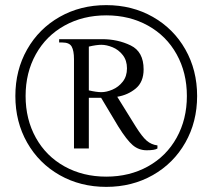

<svg xmlns="http://www.w3.org/2000/svg" viewBox="-20 -705 830 750"><path d="M40 -330Q40 -431 86 -512Q132 -593 213 -639Q294 -685 395 -685Q496 -685 577 -639Q658 -593 704 -512Q750 -431 750 -330Q750 -229 704 -148Q658 -67 577 -21Q496 25 395 25Q294 25 213 -21Q132 -67 86 -148Q40 -229 40 -330ZM710 -330Q710 -421 670 -493Q630 -565 558 -605Q486 -645 395 -645Q304 -645 232 -605Q160 -565 120 -493Q80 -421 80 -330Q80 -239 120 -167Q160 -95 232 -55Q304 -15 395 -15Q486 -15 558 -55Q630 -95 670 -167Q710 -239 710 -330ZM442 -211 375 -323H327V-125H269V-474Q269 -507 260 -523Q251 -539 224 -539H211V-552H379Q440 -552 490.5 -527.5Q541 -503 541 -434Q541 -385 510.5 -359.5Q480 -334 438 -327L510 -211Q535 -171 553 -155.5Q571 -140 595 -137V-125Q585 -118 553 -118Q522 -118 498.5 -138Q475 -158 442 -211ZM476 -438Q476 -469 459.5 -490Q443 -511 419.5 -520.5Q396 -530 376 -530Q357 -530 327 -523V-352Q357 -345 376 -345Q396 -345 419.5 -355Q443 -365 459.5 -386Q476 -407 476 -438Z"/></svg>

Font: Philosopher
Style: Regular
Weight: 400
Designer: Jovanny Lemonad
Foundry: Jovanny Lemonad
Version: Version 2.000